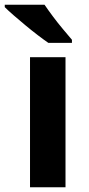

<svg xmlns="http://www.w3.org/2000/svg" viewBox="-48 -786 373 806"><path d="M227 0H78V-546H227ZM139 -766Q154 -744 174.5 -716.5Q195 -689 216.5 -663.5Q238 -638 254 -619V-606H155Q136 -619 110.5 -638.5Q85 -658 58.5 -680Q32 -702 9 -722Q-14 -742 -28 -756V-766Z"/></svg>

Font: Noto Sans Gujarati
Style: Regular
Weight: 400
Designer: Jelle Bosma - Monotype Design Team, Universal Thirst
Foundry: Monotype Imaging Inc.
Version: Version 2.102